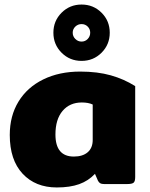

<svg xmlns="http://www.w3.org/2000/svg" viewBox="-20 -810 658 845"><path d="M215 -666Q215 -718 251 -754Q287 -790 339 -790Q391 -790 427 -754Q463 -718 463 -666Q463 -614 427 -578Q391 -542 339 -542Q287 -542 251 -578Q215 -614 215 -666ZM377 -666Q377 -682 366 -693Q355 -704 339 -704Q323 -704 311.5 -693Q300 -682 300 -666Q300 -650 311.5 -638.5Q323 -627 339 -627Q355 -627 366 -638.5Q377 -650 377 -666ZM23 -216Q23 -300 61.5 -363Q100 -426 170.5 -460.5Q241 -495 333 -495Q409 -495 467.5 -478.5Q526 -462 575 -431V-31Q575 -12 568 -6Q561 0 540 0H438Q427 0 421 -3.5Q415 -7 411 -15L398 -45Q369 -14 328.5 0.5Q288 15 230 15Q136 15 79.5 -45.5Q23 -106 23 -216ZM388 -194V-350Q369 -359 340 -359Q287 -359 255.5 -322Q224 -285 224 -218Q224 -121 305 -121Q344 -121 366 -140Q388 -159 388 -194Z"/></svg>

Font: Mitr SemiBold
Style: Regular
Weight: 600
Designer: Thanarat Vachiruckul
Foundry: Cadson Demak
Version: Version 1.002